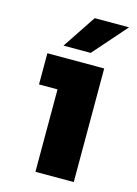

<svg xmlns="http://www.w3.org/2000/svg" viewBox="-108 -753 582 813"><g transform="rotate(15 183.0 -346.5)"><path d="M129.9 0V-498H297.9V0ZM48.8 -361.3V-498H297.9V-361.3ZM106.4 -546.9 204.1 -693.4H354.5L225.6 -546.9Z"/></g></svg>

Font: Sen ExtraBold
Style: Regular
Weight: 800
Version: Version 2.000;gftools[0.9.31]